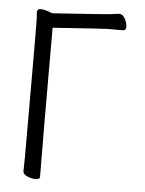

<svg xmlns="http://www.w3.org/2000/svg" viewBox="-52 -750 604 801"><g transform="rotate(5 250.0 -349.5)"><path d="M124 9Q109 9 91.5 1Q74 -7 74 -19L75 -81Q75 -649 73.5 -662Q72 -675 72 -685Q72 -699 86 -699Q96 -699 107.5 -696Q119 -693 128 -689L136 -686Q362 -701 382 -704Q407 -708 416 -708Q430 -708 439.5 -690Q449 -672 449 -656Q449 -641 434 -641H370Q358 -641 143 -626Q143 -149 145 -1Q145 9 124 9Z"/></g></svg>

Font: LXGW WenKai Mono TC
Style: Regular
Weight: 400
Designer: LXGW / Fontworks Inc.
Foundry: LXGW / Fontworks Inc.
Version: Version 1.330